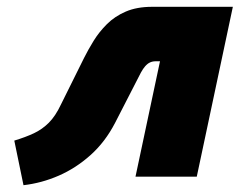

<svg xmlns="http://www.w3.org/2000/svg" viewBox="-20 -520 704 564"><path d="M427 -500Q382 -500 349.5 -486Q317 -472 294 -449Q271 -426 255 -400Q239 -374 227 -350L159 -213Q143 -179 123.5 -159.5Q104 -140 79.5 -128.5Q55 -117 22 -107L49 24Q102 18 152.5 -4Q203 -26 246 -64.5Q289 -103 318 -159L394 -307Q400 -318 406.5 -325.5Q413 -333 420.5 -336.5Q428 -340 437 -340H450L378 -1H558L664 -500Z"/></svg>

Font: Advent Pro Black
Style: Italic
Weight: 900
Italic angle: -12°
Version: Version 3.000